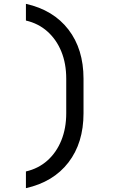

<svg xmlns="http://www.w3.org/2000/svg" viewBox="-20 -860 640 1000"><path d="M115 120V33Q180 18 227 -24Q274 -66 299.5 -129Q325 -192 325 -270V-450Q325 -529 299.5 -591.5Q274 -654 227 -696Q180 -738 115 -753V-840Q258 -808 336.5 -706Q415 -604 415 -450V-270Q415 -116 336.5 -14Q258 88 115 120Z"/></svg>

Font: JetBrainsMonoNL NF
Style: Regular
Weight: 400
Designer: Philipp Nurullin, Konstantin Bulenkov
Foundry: JetBrains
Version: Version 2.304; ttfautohint (v1.8.4.7-5d5b);Nerd Fonts 3.2.1